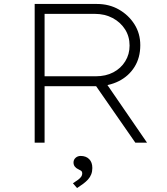

<svg xmlns="http://www.w3.org/2000/svg" viewBox="-20 -720 844 969"><path d="M155 0V-700H469Q531 -700 580 -672Q629 -644 658.5 -597.5Q688 -551 688 -492Q688 -429 659 -382.5Q630 -336 579.5 -310.5Q529 -285 465 -285H205V0ZM663 0 454 -301 498 -326 722 0ZM205 -335H463Q514 -335 552 -355Q590 -375 612 -410.5Q634 -446 634 -490Q634 -536 611 -572Q588 -608 548.5 -629Q509 -650 459 -650H205ZM369 229 348 205Q364 195 374.5 187Q385 179 390 171.5Q395 164 395 156Q395 145 388 141Q381 137 373 133Q364 129 357.5 120.5Q351 112 351 100Q351 86 361.5 76.5Q372 67 387 67Q414 67 430 83Q446 99 446 128Q446 145 440.5 159.5Q435 174 424.5 185.5Q414 197 400 207.5Q386 218 369 229Z"/></svg>

Font: Lexend Giga ExtraLight
Style: Regular
Weight: 250
Version: Version 1.007